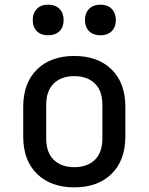

<svg xmlns="http://www.w3.org/2000/svg" viewBox="-20 -799 640 827"><path d="M300 8Q199 8 139.5 -50Q80 -108 80 -212V-338Q80 -442 139.5 -500Q199 -558 300 -558Q401 -558 460.5 -500Q520 -442 520 -338V-212Q520 -108 460.5 -50Q401 8 300 8ZM300 -79Q356 -79 388.5 -110.5Q421 -142 421 -203V-347Q421 -408 388.5 -439.5Q356 -471 300 -471Q244 -471 211.5 -439.5Q179 -408 179 -347V-203Q179 -142 211.5 -110.5Q244 -79 300 -79ZM413 -647Q382 -647 364 -664.5Q346 -682 346 -712Q346 -743 364 -761Q382 -779 413 -779Q443 -779 461 -761Q479 -743 479 -712Q479 -682 461 -664.5Q443 -647 413 -647ZM187 -647Q157 -647 139 -664.5Q121 -682 121 -712Q121 -743 139 -761Q157 -779 187 -779Q218 -779 236 -761Q254 -743 254 -712Q254 -682 236 -664.5Q218 -647 187 -647Z"/></svg>

Font: JetBrainsMono NFM Medium
Style: Regular
Weight: 500
Monospace: yes
Designer: Philipp Nurullin, Konstantin Bulenkov
Foundry: JetBrains
Version: Version 2.304; ttfautohint (v1.8.4.7-5d5b);Nerd Fonts 3.3.0